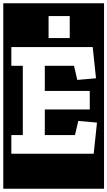

<svg xmlns="http://www.w3.org/2000/svg" viewBox="-30 -937 654 1170"><path d="M-10 213V-917H604V213ZM266 -839V-705H395V-839ZM39 0H541L561 -190L447 -200L427 -114H243V-270H517V-383H243V-536H421L441 -450L555 -460L535 -650H39V-536H109V-114H39Z"/></svg>

Font: Zilla Slab Highlight
Style: Bold
Weight: 700
Designer: Typotheque Type Foundry
Foundry: Typotheque type foundry
Version: Version 1.1; 2017; ttfautohint (v1.6)